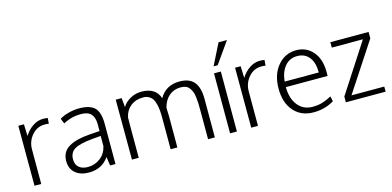

<svg xmlns="http://www.w3.org/2000/svg" viewBox="-72 -1214 3382 1655"><g transform="rotate(-15 1619.0 -386.5)"><path d="M72.8 0Q71.8 -471.2 71.8 -535.2H121.6L125.5 -429.7Q154.3 -477.5 198.7 -507.8Q243.2 -538.1 291.5 -538.1Q311.5 -538.1 334.5 -534.7L330.1 -484.4Q312.5 -487.3 293 -487.3Q225.1 -487.3 179 -433.8Q132.8 -380.4 132.8 -307.1V0Z M558.1 11.7Q482.4 11.7 437 -26.4Q391.6 -64.5 391.6 -135.3Q391.6 -177.2 409.7 -208.3Q427.7 -239.3 462.2 -258.5Q496.6 -277.8 540.8 -288.6Q585 -299.3 643.6 -303.7Q706.1 -307.6 736.3 -310.1V-369.6Q736.3 -431.2 708.3 -462.2Q680.2 -493.2 618.2 -493.2Q533.2 -493.2 459.5 -452.6Q457.5 -457.5 450.4 -473.9Q443.4 -490.2 440.4 -499Q470.7 -518.6 519.5 -531.7Q568.4 -544.9 615.2 -544.9Q711.4 -544.9 753.4 -503.7Q795.4 -462.4 795.4 -357.4V0H748Q745.6 -11.2 741 -44.4Q736.3 -77.6 736.3 -78.6Q673.3 11.7 558.1 11.7ZM560.1 -36.6Q622.6 -36.6 671.1 -73.5Q719.7 -110.4 734.9 -175.8V-267.1Q664.6 -261.2 664.1 -261.2Q544.9 -250.5 498.5 -222.2Q452.1 -193.8 452.1 -134.3Q452.1 -85.4 481.7 -61Q511.2 -36.6 560.1 -36.6Z M942.4 0Q940.9 -485.4 940.9 -535.2H993.7L1001.5 -453.1Q1024.9 -493.2 1071.5 -519Q1118.2 -544.9 1170.4 -544.9Q1298.8 -544.9 1331.5 -443.8Q1388.7 -544.9 1511.7 -544.9Q1599.6 -544.9 1640.9 -494.9Q1682.1 -444.8 1682.1 -345.7V0H1621.6V-261.7Q1621.6 -298.8 1620.6 -323.7Q1619.6 -348.6 1616 -377.9Q1612.3 -407.2 1604.7 -425.8Q1597.2 -444.3 1585 -460.9Q1572.8 -477.5 1553.7 -485.4Q1534.7 -493.2 1508.8 -493.2Q1447.3 -493.2 1404.5 -456.8Q1361.8 -420.4 1345.2 -354.5Q1346.2 -304.7 1347.7 -277.3V0H1287.6V-272.5Q1287.6 -314 1285.2 -344.5Q1282.7 -375 1275.4 -404.3Q1268.1 -433.6 1255.6 -452.1Q1243.2 -470.7 1222.4 -481.9Q1201.7 -493.2 1172.9 -493.2Q1106.4 -493.2 1061.8 -457.8Q1017.1 -422.4 1003.9 -361.3Q1002.9 -341.3 1002.9 -304.2V0Z M1830.1 -594.7 1924.8 -783.7H2000L1866.7 -594.7ZM1817.9 0V-535.2H1878.9V0Z M2006.8 0Q2005.9 -471.2 2005.9 -535.2H2055.7L2059.6 -429.7Q2088.4 -477.5 2132.8 -507.8Q2177.2 -538.1 2225.6 -538.1Q2245.6 -538.1 2268.6 -534.7L2264.2 -484.4Q2246.6 -487.3 2227.1 -487.3Q2159.2 -487.3 2113 -433.8Q2066.9 -380.4 2066.9 -307.1V0Z M2562.5 11.7Q2451.7 11.7 2386.5 -62.5Q2321.3 -136.7 2321.3 -263.7Q2321.3 -386.2 2385 -464.4Q2448.7 -542.5 2549.8 -544.9Q2644 -544.9 2701.2 -477.5Q2758.3 -410.2 2758.3 -296.9Q2758.3 -292.5 2758.1 -279.1Q2757.8 -265.6 2757.8 -260.3H2385.3Q2386.2 -157.2 2435.1 -96.9Q2483.9 -36.6 2564 -36.6Q2616.2 -36.6 2654.8 -48.8Q2693.4 -61 2735.4 -83.5L2745.6 -38.1Q2664.6 11.7 2562.5 11.7ZM2387.7 -309.1H2692.4Q2692.4 -398.4 2653.8 -446Q2615.2 -493.7 2547.9 -493.7Q2479.5 -493.7 2437.5 -442.9Q2395.5 -392.1 2387.7 -309.1Z M2851.1 0V-50.8L3133.8 -486.8H2856V-535.2H3197.3V-478L2913.6 -45.4H3206.1V0Z"/></g></svg>

Font: Oxygen Light
Style: Regular
Weight: 300
Designer: vernon adams
Foundry: Vernon Adams
Version: Version Release 0.2.3 webfont; ttfautohint (v0.93.3-1d66) -l